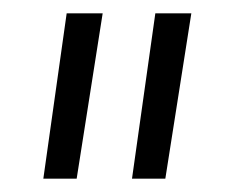

<svg xmlns="http://www.w3.org/2000/svg" viewBox="-20 -740 356 288"><path d="M178 -472H228Q238 -535 247.5 -596Q257 -657 267 -720H213ZM45 -472H95Q105 -535 114.5 -596Q124 -657 134 -720H80Z"/></svg>

Font: Josefin Slab Medium
Style: Italic
Weight: 500
Italic angle: -12°
Version: Version 2.000